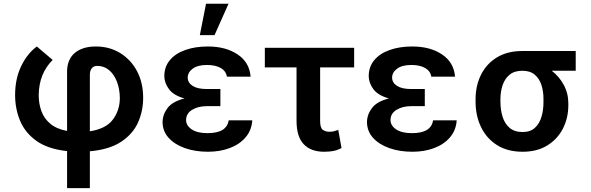

<svg xmlns="http://www.w3.org/2000/svg" viewBox="-20 -801 3158 1026"><path d="M338.4 204.5V6.4Q235.8 -4.6 174.9 -48.1Q114 -91.6 87.4 -155.7Q60.7 -219.8 60.7 -293Q60.7 -379.6 92.9 -446.9Q125 -514.2 176.8 -552.6L261.4 -480.8Q225.9 -445.3 206.9 -399.3Q187.9 -353.3 186.8 -293Q186.8 -247.2 201.2 -207.4Q215.6 -167.6 248.8 -139.7Q282 -111.9 338.4 -101.2V-416.5Q338.4 -483.3 379.4 -517.9Q420.5 -552.6 492.2 -552.6Q565 -552.6 622.2 -517.6Q679.3 -482.6 712.2 -420.8Q745 -359 745 -277.7Q745 -208.1 717.7 -146.7Q690.3 -85.2 627.8 -43.7Q565.3 -2.1 460.2 7.5V204.5ZM460.2 -99.4Q546.2 -112.6 583.3 -162.3Q620.4 -212 620.4 -277.7Q619.7 -326 604.8 -364.7Q589.8 -403.4 563 -426.1Q536.2 -448.9 499.3 -448.9Q480.1 -448.9 470.2 -435.9Q460.2 -422.9 460.2 -402.7Z M1157.7 -285.2V-233.7H1084.5Q1038.7 -233.7 1006.6 -214.1Q974.4 -194.6 974.4 -159.4Q974.4 -130 1004.4 -109.7Q1034.4 -89.5 1088.1 -89.5Q1141.3 -89.5 1168.9 -106.7Q1196.4 -123.9 1202.4 -158H1328.1Q1324.6 -104.4 1292.1 -66.8Q1259.6 -29.1 1207.4 -9.6Q1155.2 9.9 1091.6 9.9Q1022.7 9.9 967.9 -9.6Q913 -29.1 881 -64.6Q849.1 -100.1 848.7 -148.4Q849.1 -188.9 875.5 -223.9Q902 -258.9 965.9 -274.9Q907.3 -291.2 882.8 -324.8Q858.3 -358.3 858 -394.2Q858.3 -444.6 888 -479.9Q917.6 -515.3 970.2 -533.9Q1022.7 -552.6 1090.9 -552.6Q1186.4 -552.6 1249.8 -510.1Q1313.2 -467.7 1319.2 -391.3H1192.5Q1187.5 -421.9 1159.1 -437.9Q1130.7 -453.8 1085.6 -453.8Q1036.9 -453.8 1010.1 -434.3Q983.3 -414.8 983 -386.4Q983.3 -358.7 1009.4 -342Q1035.5 -325.3 1084.5 -325.3H1157.7ZM1047.9 -613.3 1081 -781.2H1201.3L1126.4 -613.3Z M1872.5 -545.5V-440.7H1690.7V-154.1Q1690.7 -117.2 1705.4 -107.1Q1720.2 -96.9 1740.1 -96.9Q1755.7 -96.9 1766.3 -100.1Q1777 -103.3 1787.6 -106.9L1805 -9.9Q1782 2.1 1760.3 6Q1738.6 9.9 1711.6 9.9Q1641.3 9.9 1603 -30.4Q1564.6 -70.7 1564.6 -156.2V-440.7H1395.2V-545.5Z M2250 -285.2V-233.7H2176.8Q2131 -233.7 2098.9 -214.1Q2066.8 -194.6 2066.8 -159.4Q2066.8 -130 2096.8 -109.7Q2126.8 -89.5 2180.4 -89.5Q2233.7 -89.5 2261.2 -106.7Q2288.7 -123.9 2294.7 -158H2420.5Q2416.9 -104.4 2384.4 -66.8Q2351.9 -29.1 2299.7 -9.6Q2247.5 9.9 2183.9 9.9Q2115.1 9.9 2060.2 -9.6Q2005.3 -29.1 1973.4 -64.6Q1941.4 -100.1 1941.1 -148.4Q1941.4 -188.9 1967.9 -223.9Q1994.3 -258.9 2058.2 -274.9Q1999.6 -291.2 1975.1 -324.8Q1950.6 -358.3 1950.3 -394.2Q1950.6 -444.6 1980.3 -479.9Q2009.9 -515.3 2062.5 -533.9Q2115.1 -552.6 2183.2 -552.6Q2278.8 -552.6 2342.2 -510.1Q2405.5 -467.7 2411.6 -391.3H2284.8Q2279.8 -421.9 2251.4 -437.9Q2223 -453.8 2177.9 -453.8Q2129.3 -453.8 2102.5 -434.3Q2075.6 -414.8 2075.3 -386.4Q2075.6 -358.7 2101.7 -342Q2127.8 -325.3 2176.8 -325.3H2250Z M2521.3 -258.5V-269.9Q2521.3 -343.4 2550.6 -402Q2579.9 -460.6 2635.8 -494.5Q2691.8 -528.4 2771.3 -528.4H3056.5V-422.9H2928.3Q2967.3 -393.5 2992.2 -348Q3017 -302.6 3017 -248.6V-238.6Q3017 -170.8 2988.3 -114.3Q2959.5 -57.9 2905 -24Q2850.5 9.9 2772.7 9.9Q2692.5 9.9 2636.4 -25.4Q2580.3 -60.7 2550.8 -121.4Q2521.3 -182.2 2521.3 -258.5ZM2654.1 -269.9V-258.5Q2654.1 -214.1 2665.7 -177Q2677.2 -139.9 2703.3 -117.7Q2729.4 -95.5 2772.7 -95.5Q2813.6 -95.5 2838.1 -117.7Q2862.6 -139.9 2873.6 -177Q2884.6 -214.1 2884.2 -258.5V-269.9Q2884.6 -311.1 2873.6 -345.9Q2862.6 -380.7 2837.7 -401.8Q2812.9 -422.9 2771.3 -422.9Q2729 -422.9 2703.3 -401.8Q2677.6 -380.7 2665.8 -345.9Q2654.1 -311.1 2654.1 -269.9Z"/></svg>

Font: Inter Zeller Semi Bold
Style: Regular
Weight: 600
Designer: Rasmus Andersson; Joe Bland
Foundry: zeller
Version: Version 3.015;git-dec3a8cb1